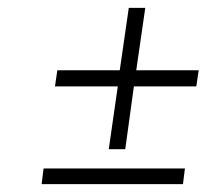

<svg xmlns="http://www.w3.org/2000/svg" viewBox="-20 -591 564 489"><path d="M257 -211 280 -371H120L126 -412H285L308 -571H350L327 -412H486L480 -371H321L299 -211ZM446 -122H86L91 -162H451Z"/></svg>

Font: Josefin Slab
Style: Italic
Weight: 400
Italic angle: -12°
Designer: Santiago Orozco
Foundry: Typemade
Version: Version 2.000